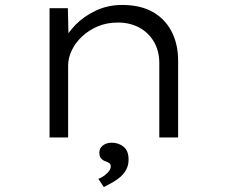

<svg xmlns="http://www.w3.org/2000/svg" viewBox="-20 -555 918 775"><path d="M180 0V-522H254L257 -384L234 -383Q251 -420 284.5 -454.5Q318 -489 366.5 -512Q415 -535 473 -535Q547 -535 597 -506.5Q647 -478 673 -427Q699 -376 699 -310V0H623V-300Q623 -350 601 -387Q579 -424 541.5 -444Q504 -464 456 -464Q411 -464 374.5 -448.5Q338 -433 311 -407.5Q284 -382 269.5 -351.5Q255 -321 255 -291V0H218Q204 0 195 0Q186 0 180 0ZM399 200 377 167Q392 161 403 152.5Q414 144 420.5 135Q427 126 427 117Q427 107 420.5 103Q414 99 406 96Q396 93 388.5 85Q381 77 381 61Q381 43 395.5 32Q410 21 431 21Q459 21 479 37.5Q499 54 499 89Q499 111 490 128.5Q481 146 466 159Q451 172 433 182Q415 192 399 200Z"/></svg>

Font: Lexend Peta Light
Style: Regular
Weight: 300
Version: Version 1.007